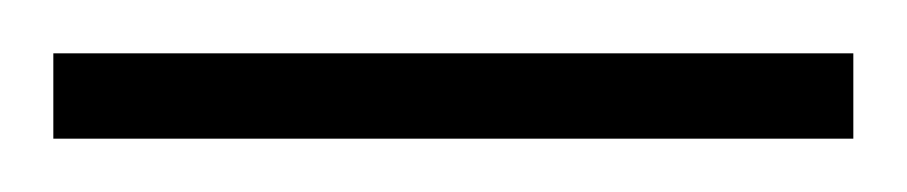

<svg xmlns="http://www.w3.org/2000/svg" viewBox="-20 108 340 72"><path d="M0 160V128H300V160Z"/></svg>

Font: Saira Condensed Thin
Style: Regular
Weight: 250
Width: 3
Designer: Hector Gatti with collaboration of the Omnibus-Type team
Foundry: Omnibus-Type
Version: Version 1.101